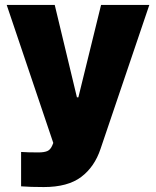

<svg xmlns="http://www.w3.org/2000/svg" viewBox="-20 -550 625 769"><path d="M64.5 196.3V58.6Q89.8 60.5 133.8 60.5Q156.2 60.5 169.2 55.2Q182.1 49.8 189.5 32.2L193.4 22.5L6.8 -530.3H199.2L288.1 -160.2H293.9L384.8 -530.3H578.1L382.8 45.9Q358.9 118.2 305.2 158.7Q251.5 199.2 155.3 199.2Q101.1 199.2 64.5 196.3Z"/></svg>

Font: Pretendard Std Black
Style: Regular
Weight: 900
Designer: Base glyphs from Inter by Rasmus Andersson; Hangeul glyphs from Noto Sans CJK(Source Han Sans) by Jang Soo-young and Kan
Foundry: Kil Hyung-jin
Version: Version 1.309